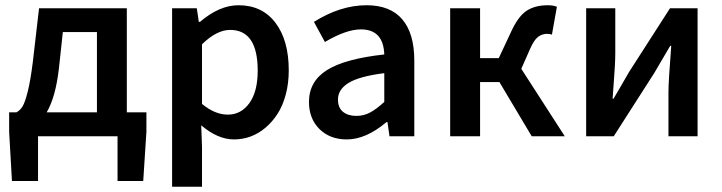

<svg xmlns="http://www.w3.org/2000/svg" viewBox="-20 -523 2770 737"><path d="M126 0V171.9H25.9L15.1 -17.1V-91.8H43Q57.1 -99.1 66.7 -114.7Q76.2 -130.4 86.7 -172.4Q97.2 -214.4 106 -285.2L129.9 -491.2H466.8V-91.8H542V-17.1L529.8 171.9H431.2V0ZM206.1 -259.8Q193.4 -149.9 159.2 -91.8H352.1V-399.9H221.2Z M640.6 193.8V-491.2H735.4L743.2 -439H747.6Q822.3 -502.9 895.5 -502.9Q986.3 -502.9 1037.4 -435.5Q1088.4 -368.2 1088.4 -252.9Q1088.4 -203.6 1077.1 -160.9Q1065.9 -118.2 1045.9 -86.9Q1025.9 -55.7 999.3 -33Q972.7 -10.3 941.9 1Q911.1 12.2 878.4 12.2Q815.9 12.2 752.4 -42L755.4 40V193.8ZM854.5 -83Q905.3 -83 937.3 -127.2Q969.2 -171.4 969.2 -252Q969.2 -408.2 863.3 -408.2Q812 -408.2 755.4 -353V-124Q805.2 -83 854.5 -83Z M1311 12.2Q1246.6 12.2 1206.3 -27.6Q1166 -67.4 1166 -131.8Q1166 -210.4 1234.9 -253.9Q1303.7 -297.4 1455.1 -314Q1451.7 -410.2 1365.2 -410.2Q1309.1 -410.2 1227.1 -361.8L1185.1 -439Q1286.6 -502.9 1387.2 -502.9Q1478 -502.9 1524.2 -448.7Q1570.3 -394.5 1570.3 -291V0H1475.1L1467.3 -54.2H1463.4Q1384.8 12.2 1311 12.2ZM1348.1 -78.1Q1376.5 -78.1 1400.6 -91.1Q1424.8 -104 1455.1 -131.8V-242.2Q1358.9 -230 1318.1 -204.8Q1277.3 -179.7 1277.3 -141.1Q1277.3 -109.4 1296.6 -93.8Q1315.9 -78.1 1348.1 -78.1Z M1708 0V-491.2H1822.8V-299.8H1894.5L1940.9 -398.9Q1968.3 -459.5 2000.7 -481.2Q2033.2 -502.9 2083 -502.9Q2103 -502.9 2117.7 -497.1L2098.6 -390.1Q2089.8 -393.1 2080.6 -393.1Q2060.5 -393.1 2045.2 -381.3Q2029.8 -369.6 2014.6 -335L1981 -258.8L2147.9 0H2021L1897 -208H1822.8V0Z M2230 0V-491.2H2341.8V-321.8Q2341.8 -298.8 2340.3 -271Q2338.9 -243.2 2335.7 -202.4Q2332.5 -161.6 2331.5 -144H2335Q2341.3 -155.3 2364 -193.6Q2386.7 -231.9 2395.5 -248L2551.8 -491.2H2657.7V0H2545.9V-168.9Q2545.9 -210.9 2556.6 -347.2H2552.7Q2533.2 -313 2491.7 -243.2L2335.9 0Z"/></svg>

Font: Toshiba Sans Medium
Style: Regular
Weight: 500
Designer: Paul D. Hunt
Foundry: Toshiba Corporation
Version: Version 2.020;PS 2.0;hotconv 1.0.86;makeotf.lib2.5.63406